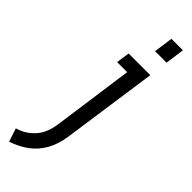

<svg xmlns="http://www.w3.org/2000/svg" viewBox="-353 -711 945 945"><g transform="rotate(45 119.5 -238.5)"><path d="M-24 223 -47 153Q2 140 39 101Q76 62 86 -7L145 -430H75L85 -500H236L165 -3Q156 60 130.5 104.5Q105 149 66 177.5Q27 206 -24 223ZM169 -600 183 -700H263L249 -600Z"/></g></svg>

Font: Finlandica
Style: Italic
Weight: 400
Italic angle: -8°
Designer: Niklas Ekholm, Juho Hiilivirta, Jaakko Suomalainen
Foundry: Helsinki Type Studio
Version: Version 1.064